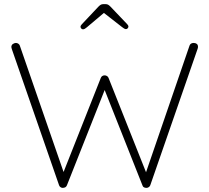

<svg xmlns="http://www.w3.org/2000/svg" viewBox="-20 -910 1014 930"><path d="M918 -702Q927 -702 933 -697.5Q939 -693 939 -683Q939 -679 937 -673L708 -13Q706 -7 700.5 -3.5Q695 0 690 0Q683 0 677.5 -2.5Q672 -5 670 -12L483 -484H491L304 -12Q301 -5 295.5 -2.5Q290 0 283 0Q278 0 273 -3.5Q268 -7 266 -13L37 -673Q35 -679 35 -682Q35 -692 42.5 -697Q50 -702 57 -702Q63 -702 68.5 -698.5Q74 -695 76 -689L291 -68L284 -67L468 -532Q470 -538 475 -541.5Q480 -545 487 -545Q493 -545 498.5 -541.5Q504 -538 506 -532L692 -64L683 -63L898 -689Q900 -695 905 -698.5Q910 -702 918 -702ZM491 -854 401 -778Q396 -774 391.5 -771Q387 -768 382 -768Q377 -768 373.5 -772Q370 -776 370 -780Q370 -783 371.5 -786Q373 -789 376 -792L457 -878Q463 -884 468 -887Q473 -890 481 -890H491Q499 -890 504 -887Q509 -884 515 -878L596 -793Q599 -790 600.5 -787Q602 -784 602 -781Q602 -777 598.5 -773Q595 -769 590 -769Q586 -769 581 -772Q576 -775 571 -779L480 -850Z"/></svg>

Font: Quicksand Light Light
Style: Regular
Weight: 300
Version: Version 3.006